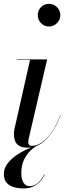

<svg xmlns="http://www.w3.org/2000/svg" viewBox="-24 -776 363 1022"><path d="M121 10Q86 10 68 -7.8Q50 -25.5 50 -63Q50 -67 50.5 -73.8Q51 -80.5 52 -85L136 -457.5H65V-460H227L128.5 -37Q127.5 -32 127 -27.2Q126.5 -22.5 126.5 -18.5Q126.5 -10.5 130.8 -5Q135 0.5 144.5 0.5Q174.5 0.5 203 -20.8Q231.5 -42 255.5 -79.2Q279.5 -116.5 297.5 -164L299 -163Q270.5 -88 226.2 -39Q182 10 121 10ZM236.5 -635Q220 -635 206.5 -643.2Q193 -651.5 185 -665.2Q177 -679 177 -695.5Q177 -712 185 -725.8Q193 -739.5 206.5 -747.5Q220 -755.5 236.5 -755.5Q253 -755.5 266.8 -747.5Q280.5 -739.5 288.8 -725.8Q297 -712 297 -695.5Q297 -679 288.8 -665.2Q280.5 -651.5 266.8 -643.2Q253 -635 236.5 -635ZM99.5 227Q74 227 50.5 220.5Q27 214 11.8 197.5Q-3.5 181 -3.5 151Q-3.5 121 14.8 96.2Q33 71.5 60.8 52Q88.5 32.5 118 19Q147.5 5.5 170.5 -2L171.5 0Q156 8.5 136.8 27Q117.5 45.5 103.5 75Q89.5 104.5 89.5 145.5Q89.5 180.5 102 197.8Q114.5 215 132.5 215Q152.5 215 168 205Q183.5 195 194.2 180.2Q205 165.5 212 152.5L214.5 154Q207 168 193.8 185Q180.5 202 157.8 214.5Q135 227 99.5 227Z"/></svg>

Font: Bodoni Moda 72pt
Style: Italic
Weight: 400
Italic angle: -13°
Designer: Owen Earl
Foundry: indestructible type
Version: Version 2.005